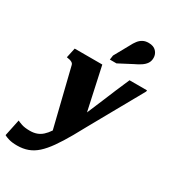

<svg xmlns="http://www.w3.org/2000/svg" viewBox="-302 -961 1192 1331"><g transform="rotate(30 294.0 -295.5)"><path d="M226 75 297 -7 373 -127 283 -541H62L45 -462L55 -460Q70 -458 79.5 -454Q89 -450 94 -445Q99 -440 101 -432ZM316 -104 249 -37Q232 0 213.5 27.5Q195 55 175 73Q155 91 131 99.5Q107 108 77 108Q35 108 9.5 99Q-16 90 -25 85L-53 218Q-42 225 -15.5 233Q11 241 51 241Q98 241 136.5 227Q175 213 209 182.5Q243 152 278 102.5Q313 53 353 -17Q378 -63 405.5 -112Q433 -161 462 -213Q491 -265 521 -318.5Q551 -372 581 -425.5Q611 -479 640 -531L641 -541H501Q477 -487 454 -432Q431 -377 408.5 -322.5Q386 -268 362.5 -213.5Q339 -159 316 -104ZM381 -749Q394 -775 408.5 -793.5Q423 -812 442 -822Q461 -832 487 -832Q527 -832 547.5 -810Q568 -788 568 -758Q568 -732 555.5 -713.5Q543 -695 521 -680.5Q499 -666 469 -652L364 -597H311L316 -632Z"/></g></svg>

Font: Roboto Serif ExtraBold
Style: Italic
Weight: 800
Italic angle: -10°
Version: Version 1.007